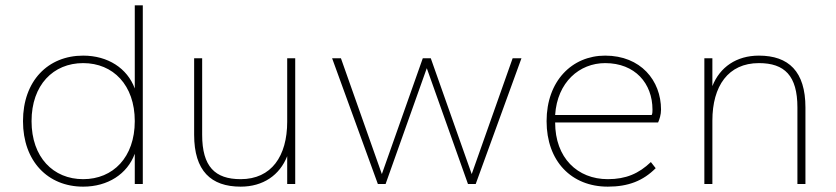

<svg xmlns="http://www.w3.org/2000/svg" viewBox="-20 -688 3128 718"><path d="M291 10C383 10 456 -37 484 -113V0H514V-668H484V-357C456 -433 383 -480 291 -480C159 -480 66 -385 66 -235C66 -85 159 10 291 10ZM291 -18C179 -18 98 -100 98 -235C98 -370 179 -452 291 -452C403 -452 484 -370 484 -235C484 -100 403 -18 291 -18Z M880 10C964 10 1026 -33 1054 -104V0H1084V-470H1054V-233C1054 -104 995 -18 880 -18C784 -18 736 -65 736 -184V-470H706V-184C706 -49 769 10 880 10Z M1759 0 1930 -470H1897L1744 -37L1591 -470H1561L1408 -37L1255 -470H1222L1393 0H1422L1576 -433L1730 0Z M2253 10C2330 10 2385 -12 2432 -59L2414 -82C2369 -39 2321 -18 2253 -18C2139 -18 2056 -98 2056 -230H2441C2446 -241 2452 -259 2452 -278C2452 -387 2376 -480 2243 -480C2119 -480 2024 -385 2024 -235C2024 -85 2117 10 2253 10ZM2243 -452C2355 -452 2420 -376 2420 -278C2420 -271 2420 -263 2417 -258H2056C2064 -381 2147 -452 2243 -452Z M2992 0V-286C2992 -421 2929 -480 2818 -480C2734 -480 2672 -437 2644 -366V-470H2614V0H2644V-237C2644 -366 2703 -452 2818 -452C2914 -452 2962 -405 2962 -286V0Z"/></svg>

Font: Gantari Thin
Style: Regular
Weight: 250
Designer: Anugrah Pasau
Foundry: Lafontype
Version: Version 1.000